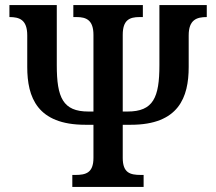

<svg xmlns="http://www.w3.org/2000/svg" viewBox="-20 -734 850 754"><path d="M264 0H544V-47H533C491 -47 462 -55 462 -114V-244H494C682 -244 721 -352 721 -471V-595C721 -657 753 -667 792 -667V-714H606V-478C606 -351 582 -296 481 -296H462V-597C462 -655 488 -667 528 -667H541V-714H268V-667H281C319 -667 347 -655 347 -597V-296H327C227 -296 203 -351 203 -478V-714H17V-667C56 -667 87 -657 87 -595V-471C87 -352 126 -244 315 -244H347V-114C347 -55 317 -47 276 -47H264Z"/></svg>

Font: Noto Serif Condensed Semi
Style: Regular
Weight: 600
Width: 3
Designer: Monotype Design Team
Foundry: Monotype Imaging Inc.
Version: Version 1.002